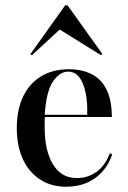

<svg xmlns="http://www.w3.org/2000/svg" viewBox="-20 -686 477 717"><path d="M226.6 11.3Q171.8 11.3 130.2 -15.3Q88.7 -41.9 65.7 -91.1Q42.7 -140.3 42.7 -207.3Q42.7 -276.6 66.5 -325.8Q90.3 -375 133.9 -401.2Q177.4 -427.4 236.3 -427.4Q285.5 -427.4 321.8 -409.3Q358.1 -391.1 377.8 -351.6Q397.6 -312.1 397.6 -249.2H112.1L110.5 -257.3H305.6Q307.3 -301.6 300 -338.3Q292.7 -375 276.6 -396.8Q260.5 -418.5 233.9 -418.5Q203.2 -418.5 177.8 -381.5Q152.4 -344.4 146.8 -255.6L147.6 -254.8Q146.8 -243.5 146.8 -232.7Q146.8 -221.8 146.8 -211.3Q146.8 -123.4 177.8 -72.2Q208.9 -21 266.9 -21Q307.3 -21 339.5 -43.5Q371.8 -66.1 390.3 -113.7L399.2 -109.7Q379 -51.6 334.3 -20.2Q289.5 11.3 226.6 11.3ZM99.2 -479.8 93.5 -483.9 223.4 -666.1H232.3L362.1 -484.7L357.3 -479.8L187.1 -585.5L215.3 -587.1Z"/></svg>

Font: Playfair 144pt SemiCondensed SemiBold
Style: Regular
Weight: 600
Width: 4
Designer: Claus Eggers Sørensen
Foundry: Claus Eggers Sørensen
Version: Version 2.203